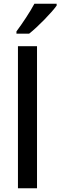

<svg xmlns="http://www.w3.org/2000/svg" viewBox="-20 -1100 323 1027"><path d="M283 -1070V-1080H164C140 -1035 100 -975 68 -932V-920H136C182 -956 256 -1032 283 -1070ZM178 -93V-853H76V-93Z"/></svg>

Font: Noto Sans Kannada UI SemiCondensed Medium
Style: Regular
Weight: 500
Width: 4
Designer: Jelle Bosma - Monotype Design Team
Foundry: Monotype Imaging Inc.
Version: Version 2.005